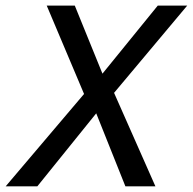

<svg xmlns="http://www.w3.org/2000/svg" viewBox="-61 -658 681 678"><path d="M487.8 0H381.8L278.8 -257.8L70.8 0H-41L235.8 -326.2L104 -638.2H203.1L300.8 -397.9L496.1 -638.2H600.1L341.8 -330.1Z"/></svg>

Font: Code New Roman
Style: Italic
Weight: 400
Italic angle: -11°
Monospace: yes
Designer: Sam Radian
Foundry: Code New Roman
Version: Version 1.508 October 19, 2014